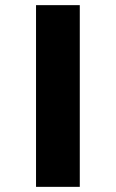

<svg xmlns="http://www.w3.org/2000/svg" viewBox="-20 -694 450 746"><path d="M290 -674V32H120V-674Z"/></svg>

Font: Teko Light
Style: Bold
Weight: 700
Version: Version 2.000;gftools[0.9.28.dev9+g7d2139d.d20230707]